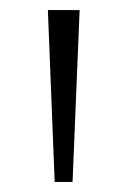

<svg xmlns="http://www.w3.org/2000/svg" viewBox="-20 -828 253 381"><path d="M88.5 -467 75 -808H138L124 -467Z"/></svg>

Font: Encode Sans Semi Expanded Light
Style: Regular
Weight: 300
Width: 6
Designer: Multiple Designers
Foundry: Impallari Type
Version: Version 3.000; ttfautohint (v1.8.3) -l 8 -r 50 -G 200 -x 14 